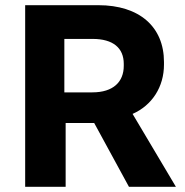

<svg xmlns="http://www.w3.org/2000/svg" viewBox="-20 -720 713 740"><path d="M77 0H233V-246H343L477 0H658L491 -281C566 -314 612 -385 612 -471V-481C612 -617 517 -700 359 -700H77ZM228 -364V-570H337C416 -570 457 -535 457 -474V-466C457 -405 417 -364 336 -364Z"/></svg>

Font: Fixel Display Bold
Style: Bold
Weight: 700
Designer: AlfaBravo + MacPaw
Foundry: Kyrylo Tkachov, Marchela Mozhyna, Serhii Makarenko, Maria Weinstein, Zakhar Kryvoshyya
Version: Version 1.211